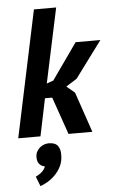

<svg xmlns="http://www.w3.org/2000/svg" viewBox="-63 -742 642 1058"><g transform="rotate(-5 258.0 -213.5)"><path d="M224 -207H184L141 0H18L166 -700H289L201 -287L238 -300L379 -500H516L367 -299L307 -261L352 -223L428 0H296ZM109 113Q109 96 115.5 83Q122 70 132.5 61Q143 52 156 47Q169 42 183 42Q218 42 232.5 61Q247 80 246 112Q246 148 232 175.5Q218 203 197.5 223Q177 243 155 255.5Q133 268 117 273L96 219Q112 212 127.5 199.5Q143 187 151 167Q132 164 120.5 150.5Q109 137 109 113Z"/></g></svg>

Font: PT Sans
Style: Bold Italic
Weight: 700
Italic angle: -12°
Designer: A.Korolkova, O.Umpeleva, V.Yefimov
Foundry: ParaType Ltd
Version: Version 2.003W OFL